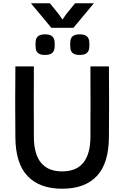

<svg xmlns="http://www.w3.org/2000/svg" viewBox="-20 -1139 760 1174"><path d="M74 -733H187Q187 -672 187 -628Q187 -584 186.5 -548.5Q186 -513 186.5 -478Q187 -443 187 -400.5Q187 -358 187 -300Q189 -91 360 -91Q531 -91 533 -300Q533 -358 533 -400.5Q533 -443 533.5 -478Q534 -513 533.5 -548.5Q533 -584 533 -628Q533 -672 533 -733H646Q646 -672 646.5 -628Q647 -584 647 -548.5Q647 -513 647 -478Q647 -443 646.5 -400.5Q646 -358 646 -300Q645 -140 572 -62.5Q499 15 360 15Q222 15 148.5 -62.5Q75 -140 74 -300Q74 -358 73.5 -400.5Q73 -443 73 -478Q73 -513 73 -548.5Q73 -584 73.5 -628Q74 -672 74 -733ZM256 -803Q225 -803 211.5 -815.5Q198 -828 198 -850Q196 -866 198 -882Q198 -904 211.5 -916.5Q225 -929 256 -929Q286 -929 299.5 -916.5Q313 -904 314 -882Q315 -866 314 -850Q313 -828 299.5 -815.5Q286 -803 256 -803ZM468 -803Q437 -803 423.5 -815.5Q410 -828 410 -850Q408 -866 410 -882Q410 -904 423.5 -916.5Q437 -929 468 -929Q498 -929 511.5 -916.5Q525 -904 526 -882Q527 -866 526 -850Q525 -828 511.5 -815.5Q498 -803 468 -803ZM294 -969 169 -1119H285L341 -1050L362 -1019L383 -1050L439 -1119H554L429 -969Z"/></svg>

Font: Kreadon Light
Style: Bold
Weight: 600
Designer: Reiya WATANABE
Foundry: StudioGnu
Version: Version 1.003; ttfautohint (v1.8.4.7-5d5b);gftools[0.9.32]